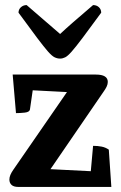

<svg xmlns="http://www.w3.org/2000/svg" viewBox="-20 -737 478 757"><path d="M52 0Q34 0 25.5 -8Q17 -16 17 -29Q17 -38 21 -47.5Q25 -57 32 -67L244 -374L109 -381L98 -305Q96 -295 77.5 -293Q59 -291 43 -291L30 -443H358Q405 -443 405 -414Q405 -405 400.5 -395.5Q396 -386 388 -375L179 -70L338 -62L347 -162Q365 -162 380.5 -159Q396 -156 409 -147L419 0ZM217 -506Q206 -506 195.5 -511Q185 -516 169.5 -533.5Q154 -551 126.5 -587.5Q99 -624 53 -687Q53 -700 62.5 -708.5Q72 -717 85 -717Q177 -638 217 -603Q236 -621 268 -649Q300 -677 347 -717Q361 -717 370 -708.5Q379 -700 379 -687Q333 -624 305.5 -587.5Q278 -551 262.5 -533.5Q247 -516 237 -511Q227 -506 217 -506Z"/></svg>

Font: Petrona
Style: Bold
Weight: 700
Designer: Ringo R. Seeber
Foundry: Ringo R. Seeber
Version: Version 2.001; ttfautohint (v1.8.3)